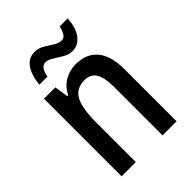

<svg xmlns="http://www.w3.org/2000/svg" viewBox="-213 -841 945 945"><g transform="rotate(-45 259.5 -368.5)"><path d="M299 -550Q373 -550 412.5 -503Q452 -456 452 -360V0H354V-340Q354 -401 335.5 -432.5Q317 -464 275 -464Q216 -464 192 -418.5Q168 -373 168 -274V0H69V-540H148L159 -468H165Q186 -509 221.5 -529.5Q257 -550 299 -550ZM102 -605Q105 -640 116 -670Q127 -700 147.5 -718Q168 -736 199 -736Q225 -736 248 -722.5Q271 -709 292.5 -695Q314 -681 334 -681Q350 -681 360 -696.5Q370 -712 375 -737H431Q427 -674 400.5 -640Q374 -606 334 -606Q310 -606 286 -620Q262 -634 240.5 -648Q219 -662 201 -662Q168 -662 158 -605Z"/></g></svg>

Font: Noto Sans Telugu Condensed Medium
Style: Regular
Weight: 500
Width: 3
Designer: Jelle Bosma - Monotype Design Team
Foundry: Monotype Imaging Inc.
Version: Version 2.005; ttfautohint (v1.8.4.7-5d5b)